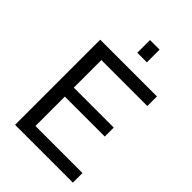

<svg xmlns="http://www.w3.org/2000/svg" viewBox="-264 -1024 1132 1132"><g transform="rotate(45 302.5 -458.0)"><path d="M293.9 -810.1V-916H374V-810.1ZM566.9 -80.1V0H85V-710H558.1V-629.9H174.8V-399.9H507.8V-325.2H174.8V-80.1Z"/></g></svg>

Font: Rawline Medium
Style: Regular
Weight: 500
Designer: Matt McInerney, Pablo Impallari, Rodrigo Fuenzalida
Foundry: Matt McInerney, Pablo Impallari, Rodrigo Fuenzalida
Version: Version 4.020;PS 004.020;hotconv 1.0.88;makeotf.lib2.5.64775